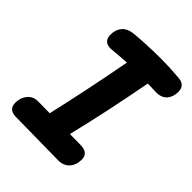

<svg xmlns="http://www.w3.org/2000/svg" viewBox="-200 -827 941 941"><g transform="rotate(45 271.0 -356.5)"><path d="M542 -656Q542 -621 523 -599Q504 -577 466 -577L407 -579Q361 -333 312 -134L387 -133Q442 -132 442 -87Q442 -49 421 -25.5Q400 -2 363 -2L64 -6Q14 -7 14 -54Q14 -88 34 -112.5Q54 -137 87 -137L170 -136Q217 -339 262 -579Q208 -576 183 -573Q159 -571 156 -571Q132 -571 120 -583.5Q108 -596 108 -618Q108 -653 126 -675Q144 -697 179 -702Q201 -705 257 -708Q313 -711 370 -711Q425 -711 495 -705Q542 -701 542 -656Z"/></g></svg>

Font: Mali
Style: Bold Italic
Weight: 700
Italic angle: -10°
Version: Version 1.000; ttfautohint (v1.6)